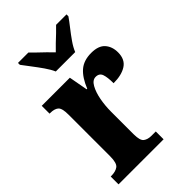

<svg xmlns="http://www.w3.org/2000/svg" viewBox="-229 -851 937 937"><g transform="rotate(-45 239.5 -383.0)"><path d="M12 0V-54H16Q46 -54 63 -66.5Q80 -79 80 -126V-414Q80 -458 65.5 -470Q51 -482 22 -482H18V-536H212L230 -438H234Q256 -493 287.5 -520.5Q319 -548 371 -548Q421 -548 443.5 -522.5Q466 -497 466 -457Q466 -409 433 -387.5Q400 -366 344 -366Q344 -407 336.5 -428.5Q329 -450 304 -450Q282 -450 267 -423.5Q252 -397 244.5 -357.5Q237 -318 237 -276V-121Q237 -77 252.5 -65.5Q268 -54 293 -54H323V0ZM185 -606Q175 -629 156.5 -655.5Q138 -682 118 -708Q98 -734 84 -753V-766H156Q167 -754 184.5 -737.5Q202 -721 220 -703.5Q238 -686 251 -672Q264 -686 282.5 -703.5Q301 -721 318.5 -737.5Q336 -754 347 -766H419V-753Q406 -734 385.5 -708Q365 -682 346.5 -655.5Q328 -629 319 -606Z"/></g></svg>

Font: Noto Serif Hebrew Condensed ExtraBold
Style: Regular
Weight: 800
Width: 3
Designer: Monotype Design Team
Foundry: Monotype Imaging Inc.
Version: Version 2.004; ttfautohint (v1.8.4.7-5d5b)